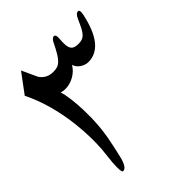

<svg xmlns="http://www.w3.org/2000/svg" viewBox="-191 -754 882 882"><g transform="rotate(-45 250.0 -313.5)"><path d="M472.2 -617.7Q436 -447.8 335.4 -447.8Q325.7 -447.8 315.7 -451.2Q305.7 -454.6 296.9 -460.4Q288.1 -466.3 281.7 -474.6Q275.4 -482.9 272.9 -492.2Q265.6 -480 255.4 -469.7Q245.1 -459.5 231.9 -451.7Q218.8 -443.8 203.6 -439.5Q188.5 -435.1 173.3 -435.1Q157.7 -435.1 146.5 -439.9Q160.2 -395.5 163.6 -309.1Q167 -206.5 148.4 -119.1Q147 -110.8 143.8 -95.9Q140.6 -81.1 137.2 -65.9Q133.8 -50.8 131.1 -39.3Q128.4 -27.8 127.9 -26.4Q114.7 19.5 93.8 19.5Q83 19.5 87.4 -44.9L95.7 -122.6Q98.1 -160.6 97.2 -201.2Q96.2 -241.7 91.3 -287.6Q73.7 -435.1 19 -545.4L88.9 -639.6Q123 -564.9 123.5 -564.5Q146.5 -529.8 189.9 -529.8Q204.6 -529.8 216.1 -533.4Q227.5 -537.1 238 -547.4Q248.5 -557.6 259.5 -575.7Q270.5 -593.8 284.2 -622.1Q294.9 -644.5 306.6 -644.5Q320.3 -644.5 316.9 -614.7Q314.9 -592.8 316.2 -578.4Q317.4 -564 322.8 -555.2Q328.1 -546.4 337.9 -542.7Q347.7 -539.1 361.3 -539.1Q375 -539.1 385 -542.2Q395 -545.4 403.8 -554.2Q412.6 -563 420.9 -578.9Q429.2 -594.7 440.4 -620.1Q451.7 -647 466.3 -647Q478.5 -647 472.2 -617.7Z"/></g></svg>

Font: XB Kayhan
Style: Italic
Weight: 400
Italic angle: -12°
Designer: Behnam
Foundry: Irmug
Version: Version 7.300 2009